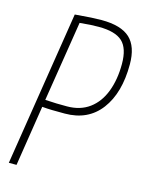

<svg xmlns="http://www.w3.org/2000/svg" viewBox="-109 -776 635 842"><g transform="rotate(15 208.0 -355.0)"><path d="M15 0 126 -703Q172 -707 199 -708.5Q226 -710 246 -710Q335 -710 375.5 -672.5Q416 -635 416 -554Q416 -424 358.5 -348Q301 -272 196 -272Q159 -272 138 -272.5Q117 -273 93 -275L50 0ZM156 -673 98 -308Q127 -306 149.5 -305.5Q172 -305 197 -305Q257 -305 298.5 -335.5Q340 -366 361 -421Q382 -476 382 -547Q382 -618 349.5 -648Q317 -678 242 -678Q224 -678 204.5 -677Q185 -676 156 -673Z"/></g></svg>

Font: Georama SemiCondensed ExtraLight
Style: Italic
Weight: 200
Width: 4
Italic angle: -9°
Designer: Jean-Baptiste Levee
Foundry: Production Type
Version: Version 1.000